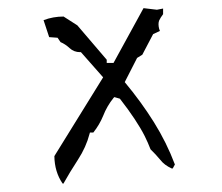

<svg xmlns="http://www.w3.org/2000/svg" viewBox="-20 -455 543 469"><path d="M199.7 -131.3H208Q223.1 -150.4 231.9 -171.9Q241.2 -195.8 257.3 -215.8L259.3 -217.8L272.9 -213.9Q314 -161.1 333.5 -122.6Q341.3 -106.9 347.7 -90.3Q360.8 -77.6 371.6 -64.5Q381.3 -51.8 399.4 -43.5H401.9L407.2 -53.2Q387.2 -106.4 356 -156.5Q324.7 -206.5 284.7 -254.4L314.9 -313.5L327.6 -321.3L354 -371.6L370.6 -379.4L368.7 -384.8Q367.2 -390.6 367.2 -395.8Q367.2 -400.9 368.7 -404.8Q372.1 -412.1 378.4 -420.4V-434.1L363.3 -431.2L330.6 -435.1L257.3 -301.3H254.9H240.7V-309.1L168.9 -393.1L135.3 -414.6Q109.9 -414.6 86.4 -405.8L100.1 -364.3L120.6 -362.8L127.9 -352.1Q139.6 -347.2 150.1 -337.4Q160.6 -327.6 175.8 -327.6H177.7L231.9 -266.1L112.8 -73.7Q113.3 -35.2 132.8 -6.8L134.8 -6.3Q150.4 -34.2 170.4 -64.9Q190.4 -95.7 198.7 -127.9Z"/></svg>

Font: Bakudai
Style: Light
Weight: 300
Version: Version 1.48